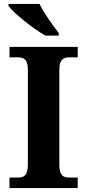

<svg xmlns="http://www.w3.org/2000/svg" viewBox="-20 -951 441 971"><path d="M209 -771H277V-784C248 -822 201 -886 180 -931H23V-921C48 -886 146 -807 209 -771ZM28 0H373V-53H331C302 -53 280 -61 280 -118V-596C280 -653 302 -661 331 -661H373V-714H28V-661H70C99 -661 121 -653 121 -596V-118C121 -61 99 -53 70 -53H28Z"/></svg>

Font: Noto Serif NP Hmong
Style: Bold
Weight: 700
Designer: Dalton Maag Ltd
Foundry: Dalton Maag Ltd
Version: Version 1.001